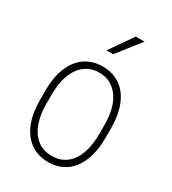

<svg xmlns="http://www.w3.org/2000/svg" viewBox="-185 -847 856 956"><g transform="rotate(30 243.5 -369.0)"><path d="M54.7 -236.3V-292.5Q54.7 -351.1 67.9 -396.7Q81.1 -442.4 105.7 -473.9Q130.4 -505.4 165.3 -521.7Q200.2 -538.1 243.2 -538.1Q287.1 -538.1 321.8 -521.7Q356.4 -505.4 380.9 -473.9Q405.3 -442.4 418.5 -396.7Q431.6 -351.1 431.6 -292.5V-236.3Q431.6 -177.7 418.5 -131.8Q405.3 -85.9 380.9 -54.2Q356.4 -22.5 321.8 -5.9Q287.1 10.7 243.7 10.7Q200.2 10.7 165.5 -5.9Q130.9 -22.5 106 -54.2Q81.1 -85.9 67.9 -131.8Q54.7 -177.7 54.7 -236.3ZM91.8 -292.5V-236.3Q91.8 -190.4 101.3 -151.6Q110.8 -112.8 129.9 -84.5Q148.9 -56.2 177.5 -40.5Q206.1 -24.9 243.7 -24.9Q281.7 -24.9 310.3 -40.5Q338.9 -56.2 357.7 -84.5Q376.5 -112.8 385.7 -151.6Q395 -190.4 395 -236.3V-292.5Q395 -337.9 385.5 -376.2Q376 -414.6 356.7 -442.9Q337.4 -471.2 309.1 -487.1Q280.8 -502.9 243.2 -502.9Q206.1 -502.9 177.5 -487.1Q148.9 -471.2 129.9 -442.9Q110.8 -414.6 101.3 -376.2Q91.8 -337.9 91.8 -292.5ZM217.8 -616.7 310.1 -749H360.4L256.3 -616.7Z"/></g></svg>

Font: Roboto Condensed ExtraLight
Style: Regular
Weight: 250
Designer: Christian Robertson
Foundry: Google
Version: Version 3.008; 2023